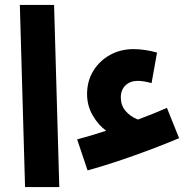

<svg xmlns="http://www.w3.org/2000/svg" viewBox="-20 -754 776 774"><path d="M333 -67 291 -192Q347 -207 408 -227Q378 -248 354.5 -287.5Q331 -327 331 -375Q331 -427 356 -468Q381 -509 423.5 -532.5Q466 -556 518 -556Q564 -556 613 -542L591 -419Q558 -428 536 -428Q505 -428 486 -410Q467 -392 467 -361Q467 -330 485.5 -307.5Q504 -285 536 -272Q595 -294 653 -319L702 -197Q650 -175 585 -150.5Q520 -126 454 -104Q388 -82 333 -67ZM81 0 60 -734H198L219 0Z"/></svg>

Font: Noto Sans Arabic SemCond
Style: Bold
Weight: 700
Width: 4
Designer: Monotype Design Team, Nadine Chahine, Nizar Qandah and Khaled Hosny
Foundry: Monotype Imaging Inc.
Version: Version 2.012; ttfautohint (v1.8.4.7-5d5b)